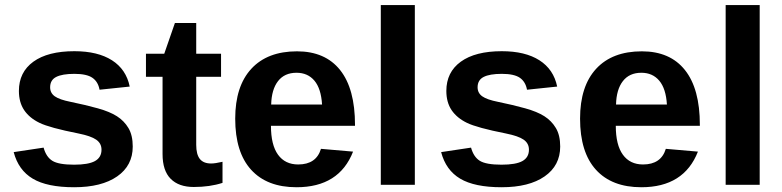

<svg xmlns="http://www.w3.org/2000/svg" viewBox="-20 -745 3153 774"><path d="M515.1 -154.3Q515.1 -77.6 452.4 -33.9Q389.6 9.8 278.8 9.8Q169.9 9.8 112.1 -24.7Q54.2 -59.1 35.2 -131.8L155.8 -149.9Q166 -112.3 191.2 -96.7Q216.3 -81.1 278.8 -81.1Q336.4 -81.1 362.8 -95.7Q389.2 -110.4 389.2 -141.6Q389.2 -167 367.9 -181.9Q346.7 -196.8 295.9 -207Q179.7 -230 139.2 -249.8Q98.6 -269.5 77.4 -301Q56.2 -332.5 56.2 -378.4Q56.2 -454.1 114.5 -496.3Q172.9 -538.6 279.8 -538.6Q374 -538.6 431.4 -502Q488.8 -465.3 502.9 -396L381.3 -383.3Q375.5 -415.5 352.5 -431.4Q329.6 -447.3 279.8 -447.3Q231 -447.3 206.5 -434.8Q182.1 -422.4 182.1 -393.1Q182.1 -370.1 200.9 -356.7Q219.7 -343.3 264.2 -334.5Q326.2 -321.8 374.3 -308.3Q422.4 -294.9 451.4 -276.4Q480.5 -257.8 497.8 -228.8Q515.1 -199.7 515.1 -154.3Z M761.2 8.8Q700.7 8.8 668 -24.2Q635.3 -57.1 635.3 -124V-435.5H568.4V-528.3H642.1L685.1 -652.3H771V-528.3H871.1V-435.5H771V-161.1Q771 -122.6 785.6 -104.2Q800.3 -85.9 831.1 -85.9Q847.2 -85.9 877 -92.8V-7.8Q826.2 8.8 761.2 8.8Z M1175.3 9.8Q1056.2 9.8 992.2 -60.8Q928.2 -131.3 928.2 -266.6Q928.2 -397.5 993.2 -467.8Q1058.1 -538.1 1177.2 -538.1Q1291 -538.1 1351.1 -462.6Q1411.1 -387.2 1411.1 -241.7V-237.8H1072.3Q1072.3 -160.6 1100.8 -121.3Q1129.4 -82 1182.1 -82Q1254.9 -82 1273.9 -145L1403.3 -133.8Q1347.2 9.8 1175.3 9.8ZM1175.3 -451.7Q1127 -451.7 1100.8 -418Q1074.7 -384.3 1073.2 -323.7H1278.3Q1274.4 -387.7 1247.6 -419.7Q1220.7 -451.7 1175.3 -451.7Z M1515.1 0V-724.6H1652.3V0Z M2238.3 -154.3Q2238.3 -77.6 2175.5 -33.9Q2112.8 9.8 2002 9.8Q1893.1 9.8 1835.2 -24.7Q1777.3 -59.1 1758.3 -131.8L1878.9 -149.9Q1889.2 -112.3 1914.3 -96.7Q1939.5 -81.1 2002 -81.1Q2059.6 -81.1 2085.9 -95.7Q2112.3 -110.4 2112.3 -141.6Q2112.3 -167 2091.1 -181.9Q2069.8 -196.8 2019 -207Q1902.8 -230 1862.3 -249.8Q1821.8 -269.5 1800.5 -301Q1779.3 -332.5 1779.3 -378.4Q1779.3 -454.1 1837.6 -496.3Q1896 -538.6 2002.9 -538.6Q2097.2 -538.6 2154.5 -502Q2211.9 -465.3 2226.1 -396L2104.5 -383.3Q2098.6 -415.5 2075.7 -431.4Q2052.7 -447.3 2002.9 -447.3Q1954.1 -447.3 1929.7 -434.8Q1905.3 -422.4 1905.3 -393.1Q1905.3 -370.1 1924.1 -356.7Q1942.9 -343.3 1987.3 -334.5Q2049.3 -321.8 2097.4 -308.3Q2145.5 -294.9 2174.6 -276.4Q2203.6 -257.8 2220.9 -228.8Q2238.3 -199.7 2238.3 -154.3Z M2565.4 9.8Q2446.3 9.8 2382.3 -60.8Q2318.4 -131.3 2318.4 -266.6Q2318.4 -397.5 2383.3 -467.8Q2448.2 -538.1 2567.4 -538.1Q2681.2 -538.1 2741.2 -462.6Q2801.3 -387.2 2801.3 -241.7V-237.8H2462.4Q2462.4 -160.6 2491 -121.3Q2519.5 -82 2572.3 -82Q2645 -82 2664.1 -145L2793.5 -133.8Q2737.3 9.8 2565.4 9.8ZM2565.4 -451.7Q2517.1 -451.7 2491 -418Q2464.8 -384.3 2463.4 -323.7H2668.5Q2664.6 -387.7 2637.7 -419.7Q2610.8 -451.7 2565.4 -451.7Z M2905.3 0V-724.6H3042.5V0Z"/></svg>

Font: Liberation Sans
Style: Bold
Weight: 700
Designer: Steve Matteson
Foundry: Ascender Corporation
Version: Version 2.1.5